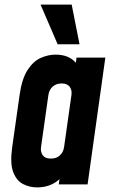

<svg xmlns="http://www.w3.org/2000/svg" viewBox="-20 -800 498 833"><path d="M141 13Q108.5 13 80 -1.5Q51.5 -16 37.2 -53.8Q23 -91.5 33 -162L65 -388Q75 -458.5 99.8 -496.5Q124.5 -534.5 156.8 -548.8Q189 -563 221 -563Q279 -563 309 -527.5L312 -550H437L360 0H235L238 -22.5Q199 13 141 13ZM200.5 -112Q225.5 -112 240.2 -126.2Q255 -140.5 258 -162L290 -388Q293 -410 282 -424Q271 -438 247 -438Q225 -438 209.2 -424.8Q193.5 -411.5 190 -388L158 -162Q155 -140.5 165.5 -126.2Q176 -112 200.5 -112ZM230 -608 156 -780H291L325 -608Z"/></svg>

Font: Mohave
Style: Bold Italic
Weight: 700
Italic angle: -8°
Designer: Gumpita Rahayu
Foundry: Tokotype
Version: Version 2.003; ttfautohint (v1.8.3)